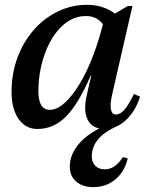

<svg xmlns="http://www.w3.org/2000/svg" viewBox="-20 -516 617 787"><path d="M133.6 12.7Q85.1 12.7 56.2 -28.3Q27.4 -69.3 27.4 -139.1Q27.4 -214.2 51.3 -279Q75.3 -343.8 117.6 -392.5Q159.9 -441.1 216.4 -468.7Q272.9 -496.3 338.1 -496.3Q377.6 -496.3 412.2 -482.3Q446.8 -468.4 473 -441.5L428 -310Q428 -378.4 403.5 -414.3Q379.1 -450.3 331.6 -450.3Q297.3 -450.3 267.7 -433.8Q238.2 -417.4 214.2 -387.8Q190.2 -358.2 173.1 -319.1Q156 -280 146.7 -235.2Q137.4 -190.4 137.4 -142.1Q137.4 -65.8 184.1 -65.8Q213.3 -65.8 244.7 -93.9Q276 -122 306.3 -172Q336.6 -222 362.4 -289.8Q388.2 -357.6 406.9 -437.2L455 -430.9L413.2 -207.1H352.2Q301.2 -89.1 250.4 -38.2Q199.7 12.7 133.6 12.7ZM409.4 12.7Q359.6 12.7 340.1 -24Q320.5 -60.7 335.9 -126.9L408.9 -445.7H426.4L503.6 -491.3H522.8L439.4 -127.5Q430.6 -88.1 434.8 -67.4Q438.9 -46.7 454.4 -46.7Q473.1 -46.7 489.8 -65.9Q506.6 -85.1 529.1 -130.8L554.1 -119.8Q535.5 -60.2 496.1 -23.7Q456.7 12.7 409.4 12.7ZM362.9 251Q318.3 251 292.2 228.2Q266.1 205.5 266.1 167.7Q266.1 121.7 297.1 81.4Q328.1 41 385.3 11.4V-20H454V3.6Q356.2 49.7 356.2 124.9Q356.2 148.5 370.3 163.3Q384.4 178.1 409.6 178.1Q452 178.1 483.5 128L503.5 133Q491.4 187 453.4 219Q415.5 251 362.9 251Z"/></svg>

Font: Platypi Light
Style: Italic
Weight: 300
Italic angle: -13°
Designer: David Sargent
Foundry: Bolt Cutter Type
Version: Version 1.200